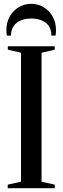

<svg xmlns="http://www.w3.org/2000/svg" viewBox="-20 -985 328 1005"><path d="M90 -34V-709L21 -725V-743H266.5V-725L197.5 -709V-34L266.5 -18.5V0H20.5V-18.5ZM143.5 -965Q178 -965 207.5 -947.8Q237 -930.5 255 -899.5Q273 -868.5 273 -827.5Q273 -819 272.5 -812.8Q272 -806.5 271 -798.5H249Q249 -804 248.8 -809.2Q248.5 -814.5 247 -820Q243.5 -840.5 230 -855.8Q216.5 -871 194.8 -879.5Q173 -888 143.5 -888Q114 -888 92.2 -879.5Q70.5 -871 57.2 -855.8Q44 -840.5 39.5 -820Q38.5 -814.5 38 -809.2Q37.5 -804 37.5 -798.5H15.5Q14.5 -806.5 14 -812.8Q13.5 -819 13.5 -827.5Q13.5 -868.5 31.5 -899.5Q49.5 -930.5 79 -947.8Q108.5 -965 143.5 -965Z"/></svg>

Font: Merriweather 144pt
Style: Regular
Weight: 400
Version: Version 2.100